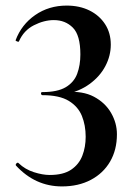

<svg xmlns="http://www.w3.org/2000/svg" viewBox="-20 -656 475 688"><path d="M202 12Q106 12 37 -63Q35 -67 39.5 -71Q44 -75 47 -71Q70 -49 101.5 -39Q133 -29 158 -29Q207 -29 235 -48Q263 -67 275 -98Q287 -129 287 -166Q287 -207 273.5 -240.5Q260 -274 226.5 -294.5Q193 -315 132 -315Q128 -315 127 -320.5Q126 -326 132 -326Q186 -326 215.5 -343.5Q245 -361 256.5 -391.5Q268 -422 268 -461Q268 -530 241 -557Q214 -584 173 -584Q138 -584 101.5 -565.5Q65 -547 48 -508Q47 -505 41 -507.5Q35 -510 36 -512Q57 -568 106 -602Q155 -636 219 -636Q265 -636 300.5 -618.5Q336 -601 356.5 -569.5Q377 -538 377 -496Q377 -456 357.5 -419Q338 -382 301 -355Q264 -328 213 -318L215 -326Q276 -331 316.5 -309.5Q357 -288 378 -251.5Q399 -215 399 -175Q399 -119 374.5 -77Q350 -35 305.5 -11.5Q261 12 202 12Z"/></svg>

Font: Cormorant Infant Light
Style: Bold
Weight: 700
Version: Version 4.001